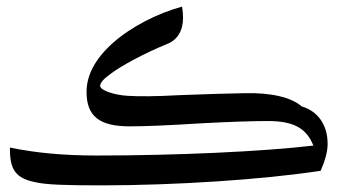

<svg xmlns="http://www.w3.org/2000/svg" viewBox="-20 -697 1055 579"><path d="M286 -138C505 -138 771 -155 947 -182C961 -214 968 -241 968 -263C968 -321 938 -362 890 -376C858 -404 796 -418 718 -416C662 -415 596 -413 519 -410C449 -406 398 -406 366 -408C327 -410 282 -424 282 -438C282 -447 292 -459 313 -474C346 -499 417 -537 483 -564C515 -576 532 -604 532 -644C532 -655 531 -665 529 -677C455 -657 375 -616 321 -568C267 -520 241 -470 241 -420C241 -347 279 -316 371 -316C419 -316 490 -319 584 -325C677 -330 745 -332 788 -332C864 -332 904 -311 925 -258C772 -240 513 -228 271 -228C173 -228 86 -236 10 -252C9 -185 27 -159 89 -147C121 -140 177 -138 286 -138Z"/></svg>

Font: Noto Naskh Arabic UI Medium
Style: Regular
Weight: 500
Designer: Monotype Design Team, David Williams, Mohamad Dakak and Nizar Qandah
Foundry: Monotype Imaging Inc.
Version: Version 2.014